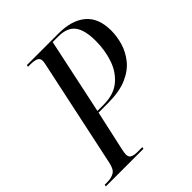

<svg xmlns="http://www.w3.org/2000/svg" viewBox="-222 -841 968 968"><g transform="rotate(-45 262.5 -357.0)"><path d="M-25 0 -23 -10H-4Q24 -10 44 -21.5Q64 -33 72 -74L193 -642Q195 -651 196.5 -659Q198 -667 198 -672Q198 -691 182.5 -697.5Q167 -704 141 -704H124L126 -714H352Q446 -714 498 -670Q550 -626 550 -536Q550 -495 537.5 -452Q525 -409 495 -371.5Q465 -334 412.5 -311.5Q360 -289 279 -289H212L165 -76Q160 -53 160 -42Q160 -23 173.5 -16.5Q187 -10 210 -10H245L243 0ZM258 -299Q330 -299 374 -335Q418 -371 438 -429.5Q458 -488 458 -555Q458 -631 431 -667.5Q404 -704 340 -704H300L214 -299Z"/></g></svg>

Font: Noto Serif Display Condensed
Style: Italic
Weight: 400
Width: 3
Italic angle: -12°
Designer: Monotype Design Team
Foundry: Monotype Imaging Inc.
Version: Version 2.009